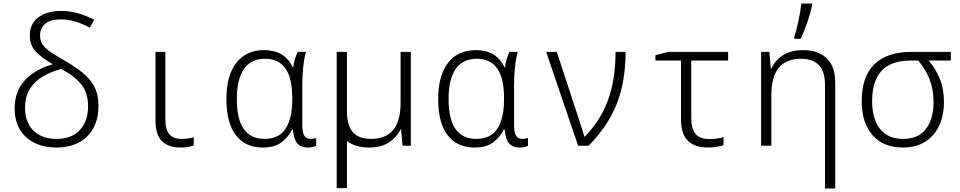

<svg xmlns="http://www.w3.org/2000/svg" viewBox="-20 -826 5440 1088"><path d="M300 10Q229 10 175.5 -16.5Q122 -43 92.5 -92.5Q63 -142 63 -212Q63 -306 118.5 -368.5Q174 -431 279 -462Q218 -497 183.5 -533Q149 -569 149 -625Q149 -692 198 -728Q247 -764 326 -764Q376 -764 423 -750.5Q470 -737 514 -714L489 -669Q451 -690 409.5 -703Q368 -716 326 -716Q263 -716 235 -690.5Q207 -665 207 -625Q207 -593 223.5 -570.5Q240 -548 271 -528Q302 -508 344 -484Q401 -451 444.5 -417Q488 -383 513 -338Q538 -293 538 -225Q538 -117 474.5 -53.5Q411 10 300 10ZM300 -39Q386 -39 432.5 -89Q479 -139 479 -223Q479 -301 439.5 -349Q400 -397 327 -435Q270 -420 223.5 -393Q177 -366 149.5 -322.5Q122 -279 122 -215Q122 -132 170 -85.5Q218 -39 300 -39Z M1002 10Q936 10 898.5 -25Q861 -60 861 -147V-532H917V-151Q917 -92 939.5 -65.5Q962 -39 1009 -39Q1027 -39 1046 -41.5Q1065 -44 1078 -48V-2Q1048 10 1002 10Z M1469 10Q1370 10 1316.5 -60Q1263 -130 1263 -265Q1263 -398 1319 -470Q1375 -542 1476 -542Q1593 -542 1638 -446H1642Q1644 -468 1651 -490.5Q1658 -513 1667 -532H1714Q1704 -499 1698.5 -448.5Q1693 -398 1693 -337V-119Q1693 -73 1705 -56Q1717 -39 1739 -39Q1756 -39 1772 -44V0Q1765 4 1752 7Q1739 10 1724 10Q1686 10 1665.5 -12.5Q1645 -35 1640 -92H1635Q1616 -52 1577 -21Q1538 10 1469 10ZM1479 -39Q1561 -39 1598.5 -97Q1636 -155 1636 -260V-274Q1636 -493 1482 -493Q1402 -493 1362 -434.5Q1322 -376 1322 -266Q1322 -150 1361.5 -94.5Q1401 -39 1479 -39Z M1888 240V-532H1946V-196Q1946 -116 1979 -77.5Q2012 -39 2083 -39Q2250 -39 2250 -243V-532H2308V0H2261L2253 -92H2249Q2227 -47 2183.5 -18.5Q2140 10 2071 10Q1991 10 1946 -28V240Z M2669 10Q2570 10 2516.5 -60Q2463 -130 2463 -265Q2463 -398 2519 -470Q2575 -542 2676 -542Q2793 -542 2838 -446H2842Q2844 -468 2851 -490.5Q2858 -513 2867 -532H2914Q2904 -499 2898.5 -448.5Q2893 -398 2893 -337V-119Q2893 -73 2905 -56Q2917 -39 2939 -39Q2956 -39 2972 -44V0Q2965 4 2952 7Q2939 10 2924 10Q2886 10 2865.5 -12.5Q2845 -35 2840 -92H2835Q2816 -52 2777 -21Q2738 10 2669 10ZM2679 -39Q2761 -39 2798.5 -97Q2836 -155 2836 -260V-274Q2836 -493 2682 -493Q2602 -493 2562 -434.5Q2522 -376 2522 -266Q2522 -150 2561.5 -94.5Q2601 -39 2679 -39Z M3256 0 3075 -532H3135L3258 -158Q3265 -135 3275.5 -103.5Q3286 -72 3291 -52H3294Q3383 -143 3425.5 -259.5Q3468 -376 3468 -532H3525Q3525 -366 3475.5 -239Q3426 -112 3315 0Z M3991 10Q3919 10 3879 -27.5Q3839 -65 3839 -152V-483H3694V-513L3767 -532H4106V-483H3897V-159Q3897 -96 3921.5 -67Q3946 -38 3999 -38Q4020 -38 4041.5 -41Q4063 -44 4080 -49V-4Q4065 2 4041 6Q4017 10 3991 10Z M4293 0V-532H4340L4348 -437H4351Q4371 -483 4416 -512.5Q4461 -542 4533 -542Q4615 -542 4664 -496.5Q4713 -451 4713 -356V242H4655V-344Q4655 -421 4620.5 -457Q4586 -493 4519 -493Q4351 -493 4351 -289V0ZM4481 -617Q4493 -654 4504.5 -708Q4516 -762 4521 -806H4582V-797Q4577 -770 4566.5 -736Q4556 -702 4543 -667.5Q4530 -633 4517 -606H4481Z M5096 10Q4985 10 4924 -60.5Q4863 -131 4863 -252Q4863 -392 4935 -462Q5007 -532 5144 -532H5368V-483H5242Q5282 -437 5305.5 -380Q5329 -323 5329 -249Q5329 -172 5302 -114Q5275 -56 5223 -23Q5171 10 5096 10ZM5098 -39Q5185 -39 5227.5 -96Q5270 -153 5270 -248Q5270 -320 5247.5 -377Q5225 -434 5183 -483H5144Q5030 -483 4976 -425.5Q4922 -368 4922 -252Q4922 -190 4940.5 -142Q4959 -94 4998 -66.5Q5037 -39 5098 -39Z"/></svg>

Font: Noto Sans Mono Light
Style: Regular
Weight: 300
Designer: Monotype Design Team
Foundry: Monotype Imaging Inc.
Version: Version 2.014; ttfautohint (v1.8.4.7-5d5b)